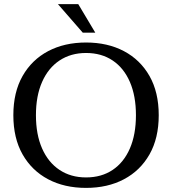

<svg xmlns="http://www.w3.org/2000/svg" viewBox="-20 -902 837 935"><path d="M399 13Q294 13 214.5 -29Q135 -71 90 -150Q45 -229 45 -341Q45 -453 90 -532Q135 -611 214.5 -653Q294 -695 399 -695Q504 -695 583.5 -653Q663 -611 708 -532Q753 -453 753 -341Q753 -229 708 -150Q663 -71 583.5 -29Q504 13 399 13ZM399 -38Q474 -38 528.5 -74.5Q583 -111 612.5 -179Q642 -247 642 -341Q642 -435 612.5 -503Q583 -571 528.5 -607.5Q474 -644 399 -644Q325 -644 270 -607.5Q215 -571 185 -503Q155 -435 155 -341Q155 -247 185 -179Q215 -111 270 -74.5Q325 -38 399 -38ZM383 -743 262 -882H361L444 -743Z"/></svg>

Font: Montagu Slab
Style: Regular
Weight: 400
Version: Version 1.000